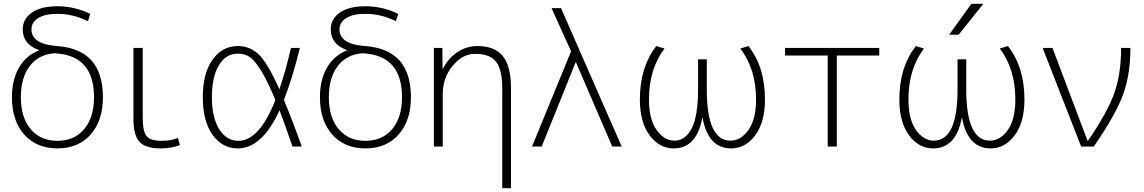

<svg xmlns="http://www.w3.org/2000/svg" viewBox="-20 -773 6037 1013"><path d="M267 -492Q184 -486 137 -424.5Q90 -363 90 -260Q90 -153 142 -91.5Q194 -30 283 -30Q372 -30 424 -91.5Q476 -153 476 -260Q476 -476 280 -491Q277 -491 273 -491.5Q269 -492 267 -492ZM188 -508Q100 -538 100 -618Q100 -673 148 -706.5Q196 -740 283 -740Q373 -740 456 -700L444 -661Q366 -700 283 -700Q217 -700 181.5 -677.5Q146 -655 146 -618Q146 -540 281 -530Q523 -513 523 -260Q523 -136 458 -63Q393 10 283 10Q173 10 108 -63Q43 -136 43 -260Q43 -353 81 -417.5Q119 -482 188 -508Z M733 -520V-153Q733 -78 754 -54Q775 -30 834 -30Q882 -30 919 -45L929 -7Q881 10 829 10Q748 10 716 -24.5Q684 -59 684 -147V-520Z M1478 -246Q1530 -119 1572 0H1523Q1481 -123 1455 -191Q1362 10 1235 10Q1153 10 1101.5 -61.5Q1050 -133 1050 -260Q1050 -387 1101.5 -458.5Q1153 -530 1235 -530Q1299 -530 1345.5 -485.5Q1392 -441 1454 -302Q1488 -401 1515 -520H1562Q1525 -367 1478 -246ZM1433 -245Q1391 -347 1356.5 -402Q1322 -457 1296 -473.5Q1270 -490 1235 -490Q1172 -490 1135 -429Q1098 -368 1098 -260Q1098 -153 1136.5 -91.5Q1175 -30 1238 -30Q1348 -30 1433 -245Z M1892 -492Q1809 -486 1762 -424.5Q1715 -363 1715 -260Q1715 -153 1767 -91.5Q1819 -30 1908 -30Q1997 -30 2049 -91.5Q2101 -153 2101 -260Q2101 -476 1905 -491Q1902 -491 1898 -491.5Q1894 -492 1892 -492ZM1813 -508Q1725 -538 1725 -618Q1725 -673 1773 -706.5Q1821 -740 1908 -740Q1998 -740 2081 -700L2069 -661Q1991 -700 1908 -700Q1842 -700 1806.5 -677.5Q1771 -655 1771 -618Q1771 -540 1906 -530Q2148 -513 2148 -260Q2148 -136 2083 -63Q2018 10 1908 10Q1798 10 1733 -63Q1668 -136 1668 -260Q1668 -353 1706 -417.5Q1744 -482 1813 -508Z M2487 -489Q2421 -489 2368.5 -426Q2316 -363 2316 -277V0H2269V-520H2314L2315 -410H2317Q2344 -465 2392.5 -497.5Q2441 -530 2499 -530Q2590 -530 2633 -477Q2676 -424 2676 -307V220H2630V-303Q2630 -405 2597.5 -447Q2565 -489 2487 -489Z M3210 0 3019 -444H3017L2838 0H2787L2993 -502L2890 -730H2940L3260 0Z M4016 -248Q4016 -128 3964.5 -59Q3913 10 3838 10Q3717 10 3687 -150H3685Q3655 10 3534 10Q3459 10 3407.5 -59Q3356 -128 3356 -248Q3356 -419 3443 -530L3486 -517Q3404 -409 3404 -248Q3404 -144 3444 -87.5Q3484 -31 3539 -31Q3596 -31 3629.5 -96Q3663 -161 3663 -301V-460H3709V-301Q3709 -31 3834 -31Q3889 -31 3929 -87.5Q3969 -144 3969 -248Q3969 -408 3886 -517L3929 -530Q4016 -419 4016 -248Z M4395 -480V0H4347V-480H4122V-520H4619V-480Z M5385 -248Q5385 -128 5333.5 -59Q5282 10 5207 10Q5086 10 5056 -150H5054Q5024 10 4903 10Q4828 10 4776.5 -59Q4725 -128 4725 -248Q4725 -419 4812 -530L4855 -517Q4773 -409 4773 -248Q4773 -144 4812.5 -87.5Q4852 -31 4907 -31Q5032 -31 5032 -301V-460H5078V-301Q5078 -31 5203 -31Q5258 -31 5297.5 -87.5Q5337 -144 5337 -248Q5337 -409 5255 -517L5298 -530Q5385 -419 5385 -248ZM5038 -590H4988L5105 -753H5168Z M5720 -30Q5823 -180 5859 -281.5Q5895 -383 5895 -520H5944Q5944 -379 5905 -273Q5866 -167 5751 0H5684L5481 -520H5533L5718 -30Z"/></svg>

Font: Mplus 1p Light
Style: Regular
Weight: 300
Version: Version 1.061